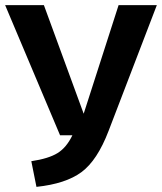

<svg xmlns="http://www.w3.org/2000/svg" viewBox="-29 -712 631 748"><path d="M582 -692 394 -202Q350 -87 288.5 -41.5Q227 4 113 16L93 -84Q160 -94 195 -115.5Q230 -137 253 -185H205L-9 -692H142L297 -269L433 -692Z"/></svg>

Font: FiraGO SemiBold
Style: Regular
Weight: 600
Designer: bBox Type
Foundry: bBox Type GmbH
Version: Version 1.001;PS 001.001;hotconv 1.0.88;makeotf.lib2.5.64775